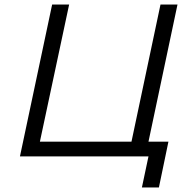

<svg xmlns="http://www.w3.org/2000/svg" viewBox="-20 -690 803 847"><path d="M68 0H635L606 137H681L723 -65H635L763 -670H688L560 -65H156L285 -670H210Z"/></svg>

Font: LT Wave Text Light Italic
Style: Regular
Weight: 300
Designer: Daniel Lyons
Version: Version 2.5 (Glyphs App)